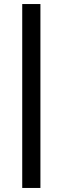

<svg xmlns="http://www.w3.org/2000/svg" viewBox="-20 -780 310 950"><path d="M90 150V-760H180V150Z"/></svg>

Font: Hedvig Letters Sans
Style: Regular
Weight: 400
Designer: Alexander Örn & Tor Weibull
Foundry: Kanon Foundry
Version: Version 1.000; ttfautohint (v1.8.4.7-5d5b)